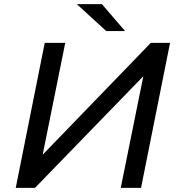

<svg xmlns="http://www.w3.org/2000/svg" viewBox="-20 -907 863 927"><path d="M56 0 196 -700H295L186 -160L708 -700H801L661 0H563L672 -539L149 0ZM493 -757 351 -887H472L584 -757Z"/></svg>

Font: MOST Montserrat Medium
Style: Italic
Weight: 500
Italic angle: -11.3°
Designer: Julieta Ulanovsky
Foundry: Julieta Ulanovsky
Version: Version 8.000;March 11, 2024;FontCreator 15.0.0.2926 64-bit